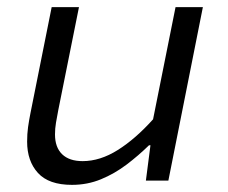

<svg xmlns="http://www.w3.org/2000/svg" viewBox="-20 -506 640 538"><path d="M181.6 12Q116.8 12 86.4 -21.3Q56 -54.6 56 -109.2Q56 -130.6 58.6 -149.7Q61.3 -168.8 65.3 -188.7L124.8 -486.1H201.3L143.3 -197.4Q139.7 -178.7 136.9 -162.3Q134.1 -145.9 134.1 -129.3Q134.1 -93.2 154.1 -73.8Q174.1 -54.5 211.5 -54.5Q260.5 -54.5 310.1 -85.7Q359.7 -116.9 408.9 -171.7L471.9 -486.1H548.5L451.8 0H388.8L401.6 -99H397.6Q368.3 -70.3 334.7 -44.8Q301.1 -19.4 263 -3.7Q225 12 181.6 12Z"/></svg>

Font: SourceCodeVF
Style: Italic
Weight: 200
Italic angle: -11°
Monospace: yes
Designer: Paul D. Hunt, Teo Tuominen
Foundry: Adobe
Version: Version 1.026;hotconv 1.1.0;makeotfexe 2.6.0